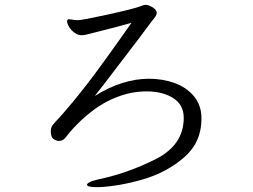

<svg xmlns="http://www.w3.org/2000/svg" viewBox="-20 -741 1040 790"><path d="M338 19Q338 14 350 8Q362 2 385 -3Q508 -29 622 -87Q736 -145 736 -256Q736 -310 692.5 -337.5Q649 -365 583 -365Q552 -365 520 -359Q439 -342 370 -292Q301 -242 249 -174Q238 -161 222 -161Q213 -161 201 -168.5Q189 -176 189 -201Q189 -218 199 -229Q213 -246 226 -259Q277 -316 335 -390.5Q393 -465 521 -647Q454 -628 337 -599Q325 -596 316 -596Q301 -596 287 -606Q273 -616 264.5 -630Q256 -644 256 -653Q256 -660 261 -662H263Q267 -662 278.5 -660Q290 -658 301 -658Q318 -658 425 -681.5Q532 -705 557 -715Q571 -721 579 -721Q592 -721 608.5 -710.5Q625 -700 625 -688Q625 -682 620 -674Q615 -666 610.5 -661Q606 -656 604 -653Q594 -639 580.5 -621.5Q567 -604 551 -582Q523 -546 468.5 -474Q414 -402 370 -346Q483 -417 593 -417Q649 -417 698 -399.5Q747 -382 778 -345Q809 -308 809 -253Q809 -155 737 -93Q665 -31 568.5 -3Q472 25 388 29H376Q338 29 338 19Z"/></svg>

Font: Iansui 0.93
Style: Regular
Weight: 400
Designer: But Ko / Fontworks Inc.
Foundry: zi-hi.com / Fontworks Inc.
Version: Version 0.931